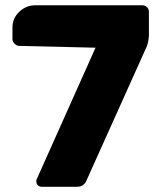

<svg xmlns="http://www.w3.org/2000/svg" viewBox="-20 -716 619 736"><path d="M121.1 -29.8 346.2 -533.2 54.2 -540Q44.4 -540 36.1 -548.1Q27.8 -556.2 27.8 -565.9V-610.8Q27.8 -646 54 -670.9Q80.1 -695.8 115.2 -695.8H524.9Q535.6 -695.8 543.2 -688.7Q550.8 -681.6 550.8 -670.9V-578.1Q550.8 -575.7 547.9 -555.2Q543.9 -538.6 540 -532.2L311 -22.9Q300.8 0 274.9 0H140.1Q130.9 0 125 -5.9Q119.1 -11.7 119.1 -21Q119.1 -27.8 121.1 -29.8Z"/></svg>

Font: Cunia
Style: Bold
Weight: 700
Designer: Alejo Bergmann, Denis Ignatov
Foundry: Hubert & Fischer
Version: Version 1.00 February 21, 2019, initial release